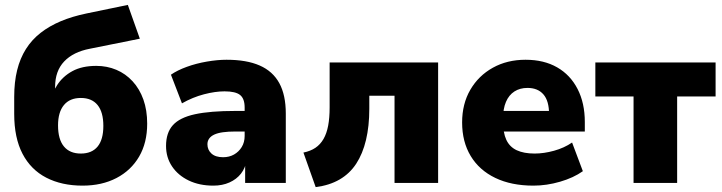

<svg xmlns="http://www.w3.org/2000/svg" viewBox="-20 -747 2950 784"><path d="M317 11Q232 11 169 -21.5Q106 -54 72 -119Q38 -184 38 -282V-351Q38 -412 50 -460.5Q62 -509 86 -547Q110 -585 146 -613Q182 -641 228.5 -660.5Q275 -680 333 -692L502 -727L551 -589L347 -548Q279 -535 242 -496Q205 -457 205 -392V-321H182Q190 -363 213 -399Q236 -435 275.5 -456.5Q315 -478 373 -478Q417 -478 455 -462Q493 -446 521.5 -415Q550 -384 565.5 -340.5Q581 -297 581 -242Q581 -164 548 -107.5Q515 -51 455.5 -20Q396 11 317 11ZM310 -120Q355 -120 378.5 -148.5Q402 -177 402 -233Q402 -289 378.5 -318Q355 -347 310 -347Q265 -347 241 -318Q217 -289 217 -235Q217 -178 241 -149Q265 -120 310 -120Z M851 11Q794 11 750.5 -10Q707 -31 682.5 -67.5Q658 -104 658 -151Q658 -205 686 -236Q714 -267 776 -280.5Q838 -294 941 -294H996V-210H941Q912 -210 890.5 -207Q869 -204 855 -197.5Q841 -191 834 -181Q827 -171 827 -158Q827 -135 843.5 -120Q860 -105 891 -105Q916 -105 935.5 -116Q955 -127 967 -146.5Q979 -166 979 -192V-308Q979 -344 960.5 -359Q942 -374 897 -374Q859 -374 813 -362Q767 -350 723 -325L678 -442Q704 -460 742.5 -474Q781 -488 824.5 -495.5Q868 -503 905 -503Q987 -503 1040.5 -479.5Q1094 -456 1120.5 -407.5Q1147 -359 1147 -283V0H981V-93H987Q982 -61 964 -38Q946 -15 917 -2Q888 11 851 11Z M1269 17 1219 -124Q1248 -130 1268 -143.5Q1288 -157 1301 -179.5Q1314 -202 1320 -234Q1326 -266 1326 -309V-492H1769V0H1591V-356H1488V-303Q1488 -232 1474.5 -175.5Q1461 -119 1434.5 -78.5Q1408 -38 1366.5 -14Q1325 10 1269 17Z M2158 11Q2068 11 2002.5 -20.5Q1937 -52 1902 -110Q1867 -168 1867 -247Q1867 -323 1900.5 -380.5Q1934 -438 1992.5 -470.5Q2051 -503 2126 -503Q2201 -503 2255 -472Q2309 -441 2338.5 -383.5Q2368 -326 2368 -249V-210H2016V-294H2238L2222 -281Q2222 -335 2199 -361.5Q2176 -388 2134 -388Q2103 -388 2080.5 -373.5Q2058 -359 2046 -331Q2034 -303 2034 -261V-252Q2034 -205 2047.5 -176Q2061 -147 2090 -133.5Q2119 -120 2163 -120Q2201 -120 2242.5 -131.5Q2284 -143 2316 -165L2360 -48Q2322 -21 2267 -5Q2212 11 2158 11Z M2567 0V-353H2411V-492H2902V-353H2745V0Z"/></svg>

Font: Nunito Sans 12pt Black
Style: Regular
Weight: 900
Designer: Vernon Adams
Foundry: Vernon Adams
Version: Version 3.101;gftools[0.9.27]